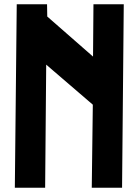

<svg xmlns="http://www.w3.org/2000/svg" viewBox="-20 -886 654 906"><path d="M413 0 418 -392 198 -581 193 0H50L59 -866H202L203 -808L419 -619L421 -866H564L556 0Z"/></svg>

Font: Covid19
Style: Regular
Weight: 400
Designer: Peter Wiegel
Foundry: (c) CAT - Ing. Peter Wiegel.  for Rudolf Maass + Partner GmbH
Version: Version 001.000